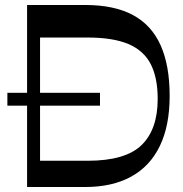

<svg xmlns="http://www.w3.org/2000/svg" viewBox="-20 -750 734 770"><path d="M9.6 -326.1V-377.9H381V-326.1ZM119.7 0V-105.3H331.8Q482.9 -105.3 547.7 -168.1Q612.4 -230.9 612.4 -353.3Q612.4 -438.4 584.4 -493Q556.3 -547.6 494.4 -573.6Q432.6 -599.5 331.4 -599.5H118V-730H321.6Q437.8 -730 512.7 -689.9Q587.6 -649.8 624 -568.7Q660.4 -487.7 660.4 -365Q660.4 -246.1 621 -164.5Q581.6 -83 505.8 -41.5Q430.1 0 321.6 0ZM88.6 0V-730H140.6V0Z"/></svg>

Font: Savate ExtraLight
Style: Regular
Weight: 200
Designer: Max Esnée
Foundry: Plomb Type
Version: Version 2.000